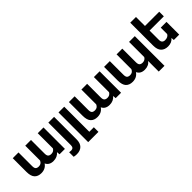

<svg xmlns="http://www.w3.org/2000/svg" viewBox="171 -1941 3345 3345"><g transform="rotate(-45 1844.0 -268.5)"><path d="M667.5 -154.3V-528.3H809.1V0H676.3L671.4 -58.1Q616.7 9.8 520 9.8Q418 9.8 379.9 -70.8Q325.7 9.8 221.2 9.8Q140.6 9.8 96.4 -37.4Q52.2 -84.5 51.8 -189.5V-528.3H193.4V-191.4Q193.4 -141.6 212.9 -123Q232.4 -104.5 272.5 -104.5Q335 -104.5 359.9 -163.6V-528.3H501V-192.4Q501 -143.1 521 -123.8Q541 -104.5 581.1 -104.5Q639.6 -104.5 667.5 -154.3Z M928.7 -528.3H1070.3V29.3Q1070.3 118.2 1023.4 165.8Q976.6 213.4 890.6 213.4Q854.5 213.4 819.8 205.1V93.3Q842.3 97.7 864.7 97.7Q928.7 97.7 928.7 29.3Z M1432.1 89.4V203.1H1179.2V-528.3H1320.3V89.4Z M2050.8 -154.3V-528.3H2192.4V0H2059.6L2054.7 -58.1Q2000 9.8 1903.3 9.8Q1801.3 9.8 1763.2 -70.8Q1709 9.8 1604.5 9.8Q1523.9 9.8 1479.7 -37.4Q1435.5 -84.5 1435.1 -189.5V-528.3H1576.7V-191.4Q1576.7 -141.6 1596.2 -123Q1615.7 -104.5 1655.8 -104.5Q1718.3 -104.5 1743.2 -163.6V-528.3H1884.3V-192.4Q1884.3 -143.1 1904.3 -123.8Q1924.3 -104.5 1964.4 -104.5Q2022.9 -104.5 2050.8 -154.3Z M2917.5 -154.3V-528.3H3059.1V203.1H2917.5V-58.1Q2893.1 -24.4 2855.7 -7.3Q2818.4 9.8 2770 9.8Q2668 9.8 2629.9 -70.8Q2575.7 9.8 2471.2 9.8Q2390.6 9.8 2346.4 -37.4Q2302.2 -84.5 2301.8 -189.5V-528.3H2443.4V-191.4Q2443.4 -141.6 2462.9 -123Q2482.4 -104.5 2522.5 -104.5Q2585 -104.5 2609.9 -163.6V-528.3H2751V-192.4Q2751 -143.1 2771 -123.8Q2791 -104.5 2831.1 -104.5Q2889.6 -104.5 2917.5 -154.3Z M3309.6 -414.6V-185.5Q3309.6 -143.6 3329.6 -124.3Q3349.6 -105 3384.3 -105Q3456.5 -105 3483.4 -155.3V-313.5H3625V0H3492.2L3488.3 -54.2Q3436 9.8 3343.8 9.8Q3262.2 9.8 3215.6 -37.6Q3168.9 -85 3168.5 -184.6V-750H3309.6V-528.3H3660.6V-414.6Z"/></g></svg>

Font: Mardoto
Style: Bold
Weight: 700
Designer: Christian Robertson, Vahan Hovhannisyan
Foundry: Google
Version: Version 1.000